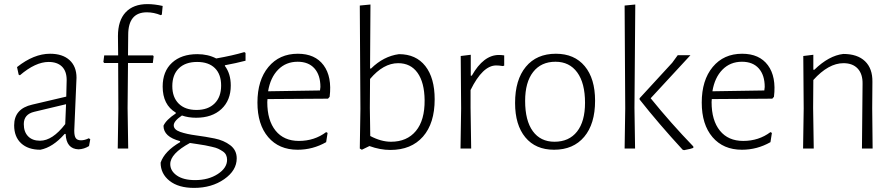

<svg xmlns="http://www.w3.org/2000/svg" viewBox="-20 -724 4355 936"><path d="M224 -462Q285 -462 319 -431Q353 -400 353 -345Q353 -330 347.5 -216Q342 -102 342 -87Q342 -61 349.5 -50.5Q357 -40 375 -40Q393 -40 413 -50L420 -45L414 -12Q390 3 363 4Q303 2 300 -71H295Q238 -6 177 6Q117 6 83 -25.5Q49 -57 49 -113Q49 -194 137 -214L303 -253L305 -334Q305 -377 282 -399.5Q259 -422 217 -422Q153 -422 77 -357L71 -360L63 -397Q145 -462 224 -462ZM302 -216 147 -179Q96 -167 96 -119Q96 -81 117 -59.5Q138 -38 175 -38Q236 -38 298 -119Z M726 -454 729 -449 725 -417H604L602 -197L605 0H554L557 -192L556 -417H488L484 -422L488 -454H556L555 -548Q555 -624 592.5 -664Q630 -704 699 -704Q733 -704 773 -695L769 -653L764 -650Q730 -664 696 -664Q605 -664 605 -554L604 -454Z M942 -460Q994 -460 1034 -439Q1114 -453 1171 -470L1177 -466V-428Q1131 -416 1077 -406L1076 -403Q1105 -365 1105 -307Q1105 -235 1059.5 -192.5Q1014 -150 936 -150Q898 -150 867 -161Q827 -134 827 -113Q827 -92 858.5 -81Q890 -70 935.5 -64Q981 -58 1026 -49Q1071 -40 1102.5 -16Q1134 8 1134 48Q1134 107 1073 149.5Q1012 192 926 192Q850 192 806.5 157.5Q763 123 763 69Q782 13 858 -31V-36Q777 -57 777 -111Q790 -140 837 -171V-175Q773 -213 773 -302Q773 -376 818.5 -418Q864 -460 942 -460ZM941 -422Q884 -422 852 -391Q820 -360 820 -304Q820 -250 851 -219Q882 -188 938 -188Q994 -188 1026 -219.5Q1058 -251 1058 -307Q1058 -362 1027.5 -392Q997 -422 941 -422ZM810 76Q810 109 842 131.5Q874 154 931 154Q996 154 1041.5 124.5Q1087 95 1087 55Q1087 42 1082 31.5Q1077 21 1065.5 13.5Q1054 6 1043.5 1Q1033 -4 1012.5 -8.5Q992 -13 980 -15.5Q968 -18 942.5 -21.5Q917 -25 906 -27Q810 25 810 76Z M1431 6Q1340 6 1287.5 -55.5Q1235 -117 1235 -224Q1235 -333 1288.5 -397.5Q1342 -462 1432 -462Q1516 -462 1557.5 -406Q1599 -350 1587 -252L1579 -243L1284 -241Q1283 -236 1283 -226Q1283 -137 1323.5 -87Q1364 -37 1437 -37Q1513 -37 1570 -80L1577 -76L1570 -31Q1505 6 1431 6ZM1431 -423Q1374 -423 1336 -384.5Q1298 -346 1287 -279L1540 -283L1542 -300Q1542 -358 1513 -390.5Q1484 -423 1431 -423Z M1925 -460Q2008 -460 2053.5 -402Q2099 -344 2099 -240Q2099 -123 2042 -58Q1985 7 1883 7Q1833 7 1781 -12L1744 6L1734 0L1737 -193L1734 -697L1786 -702L1784 -390H1789Q1850 -450 1925 -460ZM1783 -198 1785 -61Q1838 -33 1886 -33Q1964 -33 2007.5 -85.5Q2051 -138 2050 -236Q2049 -322 2015.5 -369Q1982 -416 1921 -416Q1849 -416 1784 -339Z M2275 -457V-355H2280Q2337 -456 2412 -456Q2424 -456 2438 -454V-404L2431 -402Q2413 -405 2399 -405Q2333 -405 2274 -285V-198L2277 0H2225L2228 -195L2226 -451Z M2690 -462Q2780 -462 2830.5 -401.5Q2881 -341 2881 -233Q2881 -120 2828 -57Q2775 6 2681 6Q2591 6 2541 -54.5Q2491 -115 2491 -222Q2491 -335 2543.5 -398.5Q2596 -462 2690 -462ZM2688 -423Q2618 -423 2579 -373Q2540 -323 2540 -232Q2540 -136 2577.5 -84.5Q2615 -33 2683 -33Q2754 -33 2793 -82.5Q2832 -132 2832 -223Q2832 -319 2794 -371Q2756 -423 2688 -423Z M3077 -702 3073 -198 3076 0H3025L3028 -195L3025 -697ZM3346 -455 3152 -245Q3250 -124 3360 -10V-3Q3352 1 3315 8L3308 6Q3191 -121 3098 -239V-245L3257 -418L3284 -455Z M3597 6Q3506 6 3453.5 -55.5Q3401 -117 3401 -224Q3401 -333 3454.5 -397.5Q3508 -462 3598 -462Q3682 -462 3723.5 -406Q3765 -350 3753 -252L3745 -243L3450 -241Q3449 -236 3449 -226Q3449 -137 3489.5 -87Q3530 -37 3603 -37Q3679 -37 3736 -80L3743 -76L3736 -31Q3671 6 3597 6ZM3597 -423Q3540 -423 3502 -384.5Q3464 -346 3453 -279L3706 -283L3708 -300Q3708 -358 3679 -390.5Q3650 -423 3597 -423Z M3945 -457V-384H3950Q4021 -453 4091 -461Q4160 -461 4197 -425.5Q4234 -390 4233 -325L4232 -197L4234 0H4182L4185 -315Q4186 -363 4161.5 -389.5Q4137 -416 4092 -416Q4019 -416 3945 -334L3944 -198L3947 0H3895L3898 -195L3896 -451Z"/></svg>

Font: Alegreya Sans Light
Style: Regular
Weight: 300
Designer: Juan Pablo del Peral
Foundry: Huerta Tipografica
Version: Version 2.007